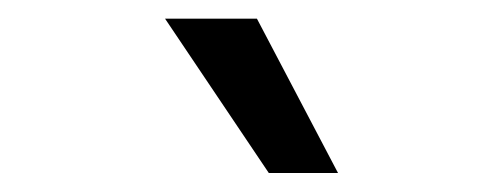

<svg xmlns="http://www.w3.org/2000/svg" viewBox="-20 -804 537 205"><path d="M267 -619.3H340.9L254.3 -784.1H156.2Z"/></svg>

Font: Karasuma Gothic
Style: Regular
Weight: 400
Designer: Rasmus Andersson, Ryoko Nishizuka
Foundry: Genbu
Version: Version 1.00